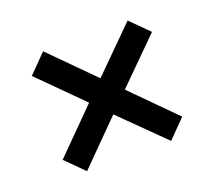

<svg xmlns="http://www.w3.org/2000/svg" viewBox="-84 -686 745 666"><g transform="rotate(-20 288.5 -353.0)"><path d="M444 -575 510 -509 353 -353 508 -197 443 -131 286 -286 133 -132 67 -198 221 -353 66 -508 132 -575 287 -419Z"/></g></svg>

Font: Noto Sans Symbols SemiBold
Style: Regular
Weight: 600
Version: Version 2.002